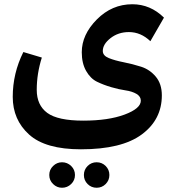

<svg xmlns="http://www.w3.org/2000/svg" viewBox="-20 -589 843 904"><path d="M464 -349Q464 -327 492.5 -315.5Q521 -304 562 -296Q603 -288 644 -275Q685 -262 713.5 -228Q742 -194 742 -140Q742 -26 647.5 44Q553 114 361 114Q194 114 117 44.5Q40 -25 40 -133Q40 -244 90 -344L177 -318Q153 -242 153 -166Q153 -94 202.5 -57.5Q252 -21 372 -21Q490 -21 566.5 -49.5Q643 -78 643 -115Q643 -135 622.5 -147Q602 -159 571 -163.5Q540 -168 504 -178.5Q468 -189 437 -204Q406 -219 385.5 -255Q365 -291 365 -343Q365 -426 436 -497.5Q507 -569 603 -569Q688 -569 752 -506L688 -395Q643 -438 587 -438Q537 -438 500.5 -409.5Q464 -381 464 -349ZM272 175Q297 175 315 192.5Q333 210 333 235Q333 260 315 277.5Q297 295 272 295Q248 295 230 277.5Q212 260 212 235Q212 210 230 192.5Q248 175 272 175ZM392.5 192.5Q410 175 435 175Q460 175 477.5 192.5Q495 210 495 235Q495 260 477.5 277.5Q460 295 435 295Q410 295 392.5 277.5Q375 260 375 235Q375 210 392.5 192.5Z"/></svg>

Font: FiraGO SemiBold
Style: Regular
Weight: 600
Designer: bBox Type
Foundry: bBox Type GmbH
Version: Version 1.001;PS 001.001;hotconv 1.0.88;makeotf.lib2.5.64775